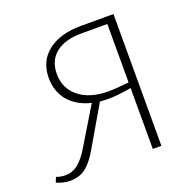

<svg xmlns="http://www.w3.org/2000/svg" viewBox="-120 -776 895 901"><g transform="rotate(-20 328.0 -325.0)"><path d="M378 -658H539V0H496V-304Q426 -292 382 -292Q367 -292 339 -294L224 -97Q194 -44 162 -18Q130 8 82 8Q48 8 14 -7L24 -32Q48 -24 68 -24Q105 -24 133.5 -47Q162 -70 189 -116L301 -301Q230 -318 190.5 -364.5Q151 -411 151 -480Q151 -563 211.5 -610.5Q272 -658 378 -658ZM394 -325Q430 -325 496 -332V-624H369Q284 -624 238.5 -587.5Q193 -551 193 -484Q193 -412 247 -368.5Q301 -325 394 -325Z"/></g></svg>

Font: EauTestInfant Light
Style: Regular
Weight: 300
Designer: Christian Thalmann (Catharsis Fonts)
Version: Version 0.001;PS 000.001;hotconv 1.0.88;makeotf.lib2.5.64775